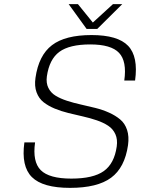

<svg xmlns="http://www.w3.org/2000/svg" viewBox="-20 -890 684 930"><path d="M207 -520Q202.6 -487.8 214.4 -464.1Q226.1 -440.4 249.5 -426.3Q272.9 -412.1 304.4 -401.9Q335.9 -391.6 371.3 -383.8Q406.7 -376 441.9 -367.2Q477.1 -358.4 508.1 -344.5Q539.1 -330.6 562 -311.5Q585 -292.5 595.5 -260.7Q606 -229 600.1 -187Q584.5 -78.1 518.1 -29.1Q451.7 20 319.3 20Q187 20 134.5 -32.2Q82 -84.5 98.1 -200.2H149.9Q136.7 -106.4 177.5 -65.7Q218.3 -24.9 325.7 -24.9Q431.6 -24.9 482.7 -61.3Q533.7 -97.7 545.4 -180.2Q550.3 -214.8 538.8 -240.2Q527.3 -265.6 503.9 -281Q480.5 -296.4 449 -307.1Q417.5 -317.9 382.1 -325.9Q346.7 -334 311.5 -342.5Q276.4 -351.1 245.1 -364Q213.9 -377 190.9 -395Q168 -413.1 157 -443.1Q146 -473.1 151.9 -513.2Q167.5 -622.1 231.7 -671.1Q295.9 -720.2 423.3 -720.2Q550.8 -720.2 600.6 -668Q650.4 -615.7 634.3 -500H582Q595.2 -593.3 556.6 -634Q518.1 -674.8 417 -674.8Q316.4 -674.8 267.6 -638.9Q218.8 -603 207 -520ZM572.3 -870.1 451.2 -750H399.4L312.5 -870.1H357.4L429.7 -780.8L527.3 -870.1Z"/></svg>

Font: Fivo Sans Light
Style: Regular
Weight: 300
Designer: Alexander Slobzheninov
Foundry: Alexander Slobzheninov
Version: 1.0